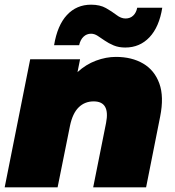

<svg xmlns="http://www.w3.org/2000/svg" viewBox="-25 -800 747 820"><path d="M470 -557Q538 -557 586.5 -528.5Q635 -500 655.5 -443.5Q676 -387 659 -302L599 0H373L428 -275Q446 -367 375 -367Q337 -367 311 -341.5Q285 -316 274 -263L221 0H-5L104 -547H317L306 -492Q342 -525 385 -541Q428 -557 470 -557ZM510 -597Q482 -597 460.5 -606Q439 -615 422.5 -626.5Q406 -638 392 -647Q378 -656 364 -656Q345 -656 331.5 -643Q318 -630 313 -607H206Q220 -692 261 -736Q302 -780 364 -780Q402 -780 427.5 -765.5Q453 -751 472.5 -736Q492 -721 511 -721Q531 -721 544 -733.5Q557 -746 561 -767H668Q655 -685 613.5 -641Q572 -597 510 -597Z"/></svg>

Font: Montserrat Black
Style: Italic
Weight: 900
Italic angle: -11.3°
Designer: Julieta Ulanovsky
Foundry: Julieta Ulanovsky
Version: Version 9.000; ttfautohint (v1.8.4.7-5d5b)